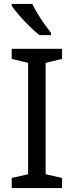

<svg xmlns="http://www.w3.org/2000/svg" viewBox="-20 -964 379 984"><path d="M298 0H40V-52L124 -71V-642L40 -662V-714H298V-662L214 -642V-71L298 -52ZM145 -944Q156 -922 172.5 -894.5Q189 -867 207.5 -841Q226 -815 241 -796V-784H182Q159 -802 130 -830.5Q101 -859 76.5 -887.5Q52 -916 40 -934V-944Z"/></svg>

Font: Noto Sans Hanunoo
Style: Regular
Weight: 400
Designer: Monotype Design Team
Foundry: Monotype Imaging Inc.
Version: Version 2.003; ttfautohint (v1.8.4.7-5d5b)